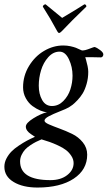

<svg xmlns="http://www.w3.org/2000/svg" viewBox="-67 -635 495 883"><path d="M205.1 -483.4Q200.2 -483.4 196.3 -491.2Q165 -549.8 129.9 -604.5Q130.4 -608.9 134.5 -612.1Q138.7 -615.2 142.6 -615.2L218.8 -552.7Q283.2 -590.8 321.3 -615.2Q325.2 -615.2 327.9 -612.1Q330.6 -608.9 330.1 -604.5Q260.3 -537.6 216.8 -491.2Q209 -483.4 205.1 -483.4ZM271.5 115.2Q271.5 97.7 261 81.8Q250.5 65.9 236.6 55.2Q222.7 44.4 200 33.9Q177.2 23.4 161.9 18.1Q146.5 12.7 124 5.9Q109.9 11.7 98.4 17.6Q86.9 23.4 72.5 33Q58.1 42.5 48.6 52.7Q39.1 63 32.2 77.4Q25.4 91.8 25.4 107.4Q25.4 193.4 165 193.4Q212.4 193.4 241.9 170.4Q271.5 147.5 271.5 115.2ZM207 -397.5Q177.7 -397.5 155 -372.1Q132.3 -346.7 121.8 -311.8Q111.3 -276.9 111.3 -241.2Q111.3 -202.1 127 -174.8Q142.6 -147.5 171.9 -147.5Q201.7 -147.5 224.1 -170.2Q246.6 -192.9 256.6 -223.9Q266.6 -254.9 266.6 -287.1Q266.6 -327.1 250 -362.3Q233.4 -397.5 207 -397.5ZM325.2 -372.1Q325.2 -371.1 328.9 -358.9Q332.5 -346.7 335.7 -331.5Q338.9 -316.4 338.9 -304.7Q338.9 -275.4 331.3 -249Q323.7 -222.7 313.5 -205.8Q303.2 -189 289.3 -174.3Q275.4 -159.7 266.8 -153.1Q258.3 -146.5 250 -141.6Q237.8 -134.3 207.5 -122.6Q177.2 -110.8 157.5 -100.3Q137.7 -89.8 137.7 -80.1Q137.7 -71.8 158 -63Q178.2 -54.2 207 -43.7Q235.8 -33.2 264.6 -19.3Q293.5 -5.4 313.7 19.5Q334 44.4 334 76.2Q334 145.5 272.2 186.5Q210.4 227.5 105.5 227.5Q38.1 227.5 -4.4 201.9Q-46.9 176.3 -46.9 131.8Q-46.9 112.3 -37.4 94Q-27.8 75.7 -14.4 62Q-1 48.3 19.5 34.7Q40 21 56.4 12.2Q72.8 3.4 93.8 -5.9L76.2 -17.6Q51.8 -33.7 51.8 -52.7Q51.8 -69.3 86.4 -90.8Q121.1 -112.3 149.4 -119.1Q136.7 -119.1 118.9 -126.5Q101.1 -133.8 82.8 -147Q64.5 -160.2 51.8 -183.1Q39.1 -206.1 39.1 -233.4Q39.1 -286.6 66.4 -331.5Q93.8 -376.5 136 -401.1Q178.2 -425.8 223.6 -425.8Q241.2 -425.8 256.8 -422.4Q272.5 -418.9 282 -415.3Q291.5 -411.6 306.6 -404.3Q312.5 -401.4 324.7 -404.5Q336.9 -407.7 350.3 -413.1Q363.8 -418.5 368.2 -418.9Q379.4 -415.5 393.8 -404.5Q408.2 -393.6 408.2 -384.8Q408.2 -379.4 405 -375.2Q401.9 -371.1 396.5 -371.1Q394.5 -371.1 363.5 -371.8Q332.5 -372.6 325.2 -372.1Z"/></svg>

Font: Crimson
Style: Italic
Weight: 400
Italic angle: -11°
Version: Version 0.8